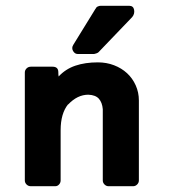

<svg xmlns="http://www.w3.org/2000/svg" viewBox="-20 -645 593 665"><path d="M461 -20Q461 -12 455 -6Q449 0 441 0H356Q348 0 342 -6Q336 -12 336 -20V-267Q334 -290 322.5 -303Q311 -316 286 -317Q248 -317 216 -283V-284Q190 -252 190 -194V-20Q190 -12 184.5 -6Q179 0 171 0H87Q78 0 72 -6Q66 -12 66 -20V-394Q66 -402 72 -408Q78 -414 87 -414H162Q182 -414 182 -395Q182 -385 183 -381V-380Q207 -406 241 -417.5Q275 -429 319 -429Q349 -429 375 -419Q401 -409 420 -391.5Q439 -374 450 -349.5Q461 -325 461 -297ZM321 -464Q319 -462 313.5 -460Q308 -458 306 -458H249Q239 -458 233 -468.5Q227 -479 234 -490L311 -615V-614Q313 -620 318.5 -622.5Q324 -625 329 -625H427Q442 -625 444.5 -611Q447 -597 438 -586Z"/></svg>

Font: Stadtwerke
Style: Bold
Weight: 700
Designer: Santiago Orozco
Foundry: Typemade
Version: Version 1.003